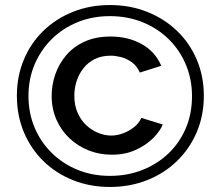

<svg xmlns="http://www.w3.org/2000/svg" viewBox="-20 -735 876 762"><path d="M47 -355Q47 -432 74.5 -498Q102 -564 152 -612.5Q202 -661 269.5 -688Q337 -715 416 -715Q496 -715 564 -688Q632 -661 682.5 -612.5Q733 -564 761 -498Q789 -432 789 -355Q789 -277 761 -211Q733 -145 682.5 -96Q632 -47 564 -20Q496 7 416 7Q337 7 269.5 -20Q202 -47 152 -96Q102 -145 74.5 -211Q47 -277 47 -355ZM742 -353Q742 -421 717.5 -479Q693 -537 649 -580Q605 -623 545.5 -647Q486 -671 416 -671Q347 -671 288 -647Q229 -623 185.5 -580Q142 -537 117.5 -479.5Q93 -422 93 -354Q93 -287 117 -229.5Q141 -172 185 -128.5Q229 -85 288 -61Q347 -37 416 -37Q485 -37 544 -60Q603 -83 647.5 -125Q692 -167 717 -225Q742 -283 742 -353ZM185 -355Q185 -398 199.5 -440Q214 -482 243 -516Q272 -550 316 -570Q360 -590 419 -590Q489 -590 542.5 -560Q596 -530 620 -474L535 -447Q523 -474 502.5 -488.5Q482 -503 460 -508.5Q438 -514 419 -514Q383 -514 356 -500.5Q329 -487 311 -464Q293 -441 284 -413Q275 -385 275 -355Q275 -317 288 -287.5Q301 -258 322.5 -238Q344 -218 370 -207.5Q396 -197 421 -197Q444 -197 467.5 -205.5Q491 -214 511 -229.5Q531 -245 541 -267L626 -241Q615 -214 587.5 -186.5Q560 -159 518.5 -140Q477 -121 424 -121Q375 -121 332 -138Q289 -155 256 -186Q223 -217 204 -260Q185 -303 185 -355Z"/></svg>

Font: YasnoRaleway Medium
Style: Regular
Weight: 500
Designer: Matt McInerney, Pablo Impallari, Rodrigo Fuenzalida
Foundry: Matt McInerney, Pablo Impallari, Rodrigo Fuenzalida
Version: Version 4.026